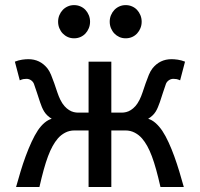

<svg xmlns="http://www.w3.org/2000/svg" viewBox="-20 -743 794 763"><path d="M422.4 -295.4H463.9Q472.2 -295.4 481.4 -297.6Q490.7 -299.8 500 -305.7Q509.3 -311.5 518.1 -321.3Q526.9 -331.1 534.7 -346.7Q541 -359.4 546.9 -377Q552.7 -394.5 558.8 -412.1Q564.9 -429.7 571.5 -445.6Q578.1 -461.4 585.9 -471.2Q615.2 -507.8 661.6 -507.8Q672.4 -507.8 686.3 -505.9Q700.2 -503.9 715.3 -498L695.8 -423.8Q687 -427.7 681.4 -428.7Q675.8 -429.7 668.9 -429.7Q659.2 -429.7 651.1 -424.1Q643.1 -418.5 639.6 -410.2Q633.8 -394.5 627.9 -375.7Q622.1 -356.9 615.2 -336.9Q611.3 -326.7 607.7 -317.4Q604 -308.1 598.9 -299.8Q593.8 -291.5 586.4 -284.4Q579.1 -277.3 568.8 -271Q584 -266.6 598.1 -254.2Q612.3 -241.7 625 -223.1Q638.2 -203.1 650.1 -177Q662.1 -150.9 672.6 -121.8Q683.1 -92.8 692.6 -61.5Q702.1 -30.3 710.4 0H617.7Q608.9 -38.6 600.6 -68.6Q592.3 -98.6 583.5 -122.1Q574.7 -145.5 565.2 -162.6Q555.7 -179.7 544.4 -192.9Q532.2 -207 515.4 -215.8Q498.5 -224.6 478.5 -224.6H422.4V0H332V-224.6H275.9Q255.9 -224.6 239 -215.8Q222.2 -207 210 -192.9Q198.7 -179.7 189.2 -162.6Q179.7 -145.5 170.9 -122.1Q162.1 -98.6 153.8 -68.6Q145.5 -38.6 136.7 0H43.9Q52.2 -30.3 61.8 -61.8Q71.3 -93.3 82.3 -123Q93.3 -152.8 105.5 -179.2Q117.7 -205.6 130.9 -225.6Q143.6 -244.1 157.5 -255.6Q171.4 -267.1 185.5 -271Q175.3 -277.3 168 -284.4Q160.6 -291.5 155.5 -299.8Q150.4 -308.1 146.5 -317.4Q142.6 -326.7 139.2 -336.9Q132.3 -356.9 126.5 -375.7Q120.6 -394.5 114.7 -410.2Q111.3 -418.5 103.3 -424.1Q95.2 -429.7 85.4 -429.7Q78.6 -429.7 73 -428.7Q67.4 -427.7 58.6 -423.8L39.1 -498Q54.2 -503.9 68.1 -505.9Q82 -507.8 92.8 -507.8Q139.2 -507.8 168.5 -471.2Q176.3 -461.4 182.9 -445.6Q189.5 -429.7 195.6 -412.1Q201.7 -394.5 207.5 -377Q213.4 -359.4 219.7 -346.7Q227.5 -331.1 236.3 -321.3Q245.1 -311.5 254.4 -305.7Q263.7 -299.8 272.9 -297.6Q282.2 -295.4 290.5 -295.4H332V-498H422.4ZM210.9 -656.7Q210.9 -670.4 215.8 -682.4Q220.7 -694.3 229.2 -703.4Q237.8 -712.4 249.3 -717.5Q260.7 -722.7 274.4 -722.7Q288.1 -722.7 299.8 -717.5Q311.5 -712.4 319.8 -703.4Q328.1 -694.3 333 -682.4Q337.9 -670.4 337.9 -656.7Q337.9 -643.1 333 -631.1Q328.1 -619.1 319.8 -610.1Q311.5 -601.1 299.8 -595.9Q288.1 -590.8 274.4 -590.8Q260.7 -590.8 249.3 -595.9Q237.8 -601.1 229.2 -610.1Q220.7 -619.1 215.8 -631.1Q210.9 -643.1 210.9 -656.7ZM416 -656.7Q416 -670.4 420.9 -682.4Q425.8 -694.3 434.3 -703.4Q442.9 -712.4 454.3 -717.5Q465.8 -722.7 479.5 -722.7Q493.2 -722.7 504.9 -717.5Q516.6 -712.4 524.9 -703.4Q533.2 -694.3 538.1 -682.4Q543 -670.4 543 -656.7Q543 -643.1 538.1 -631.1Q533.2 -619.1 524.9 -610.1Q516.6 -601.1 504.9 -595.9Q493.2 -590.8 479.5 -590.8Q465.8 -590.8 454.3 -595.9Q442.9 -601.1 434.3 -610.1Q425.8 -619.1 420.9 -631.1Q416 -643.1 416 -656.7Z"/></svg>

Font: Andika
Style: Regular
Weight: 400
Designer: Victor Gaultney, Annie Olsen, Julie Remington, Don Collingsworth, Eric Hays
Foundry: SIL International
Version: Version 1.001